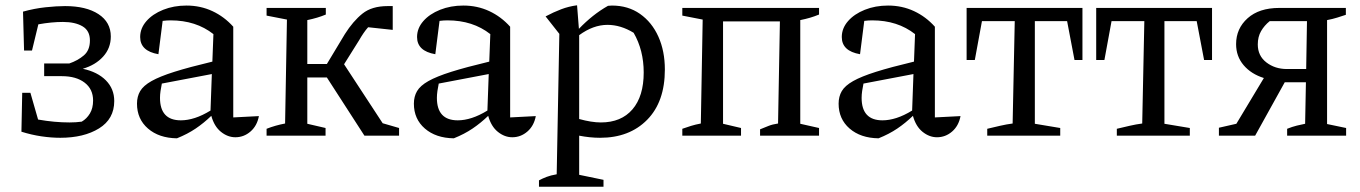

<svg xmlns="http://www.w3.org/2000/svg" viewBox="-20 -513 5141 726"><path d="M208 8Q174 8 136.5 2.5Q99 -3 61 -15L64 -162H95L124 -61Q186 -50 243 -50Q267 -50 289 -53Q308 -64 320 -84Q332 -104 332 -133Q332 -176 300 -200.5Q268 -225 214 -225H147V-273H242Q274 -284 297 -303.5Q320 -323 320 -360Q320 -397 292 -413.5Q264 -430 218 -430Q175 -430 125 -421L101 -322H71L67 -469Q110 -481 152 -485.5Q194 -490 226 -490Q306 -490 352.5 -459.5Q399 -429 399 -375Q399 -331 370 -299Q341 -267 293 -253Q349 -241 380.5 -209Q412 -177 412 -131Q412 -63 354.5 -27.5Q297 8 208 8Z M649 10Q581 9 539.5 -27Q498 -63 498 -121Q498 -148 510 -168.5Q522 -189 553 -206.5Q584 -224 639.5 -241.5Q695 -259 783 -280L787 -384Q721 -436 625 -436Q611 -436 595 -434L579 -308Q510 -320 510 -373Q510 -406 533.5 -433Q557 -460 597 -476Q637 -492 685 -492Q738 -492 783 -471Q828 -450 862 -412V-69L959 -74Q952 -37 927 -15.5Q902 6 870 6Q841 6 815.5 -14.5Q790 -35 779 -75Q751 -48 720 -27Q689 -6 649 10ZM585 -143Q585 -58 664 -58Q689 -58 717 -67Q745 -76 776 -95L781 -233L592 -197Q589 -183 587 -169Q585 -155 585 -143Z M988 0V-26Q1021 -39 1058 -46L1065 -439L988 -454V-483H1212V-458Q1181 -445 1142 -437V-271H1216L1284 -384Q1315 -433 1350.5 -461.5Q1386 -490 1446 -490Q1454 -490 1465 -490V-400L1372 -410Q1363 -400 1354.5 -387.5Q1346 -375 1338 -361L1281 -270L1427 -47L1489 -29V0H1358L1216 -220H1142V-45L1211 -29V0Z M1696 10Q1628 9 1586.5 -27Q1545 -63 1545 -121Q1545 -148 1557 -168.5Q1569 -189 1600 -206.5Q1631 -224 1686.5 -241.5Q1742 -259 1830 -280L1834 -384Q1768 -436 1672 -436Q1658 -436 1642 -434L1626 -308Q1557 -320 1557 -373Q1557 -406 1580.5 -433Q1604 -460 1644 -476Q1684 -492 1732 -492Q1785 -492 1830 -471Q1875 -450 1909 -412V-69L2006 -74Q1999 -37 1974 -15.5Q1949 6 1917 6Q1888 6 1862.5 -14.5Q1837 -35 1826 -75Q1798 -48 1767 -27Q1736 -6 1696 10ZM1632 -143Q1632 -58 1711 -58Q1736 -58 1764 -67Q1792 -76 1823 -95L1828 -233L1639 -197Q1636 -183 1634 -169Q1632 -155 1632 -143Z M2018 193V169Q2031 162 2046.5 156Q2062 150 2085 146L2095 -385L2043 -451Q2073 -467 2102 -478Q2131 -489 2162 -493L2169 -404Q2195 -431 2222 -452.5Q2249 -474 2279 -491Q2286 -492 2294 -492Q2355 -492 2400 -460.5Q2445 -429 2469.5 -374.5Q2494 -320 2494 -250Q2494 -128 2427 -60Q2360 8 2249 8Q2211 8 2170 0V148L2262 167V193ZM2277 -419Q2223 -419 2170 -380V-63Q2217 -50 2252 -50Q2329 -50 2371.5 -99.5Q2414 -149 2414 -239Q2414 -323 2376 -389Q2327 -419 2277 -419Z M2560 0V-26Q2577 -32 2593 -37Q2609 -42 2630 -46L2637 -439L2560 -454V-483H3077V-458Q3060 -451 3043 -446Q3026 -441 3006 -437V-45L3077 -29V0H2854V-24Q2869 -30 2885 -36.5Q2901 -43 2922 -46L2929 -432H2714V-45L2782 -29V0Z M3302 10Q3234 9 3192.5 -27Q3151 -63 3151 -121Q3151 -148 3163 -168.5Q3175 -189 3206 -206.5Q3237 -224 3292.5 -241.5Q3348 -259 3436 -280L3440 -384Q3374 -436 3278 -436Q3264 -436 3248 -434L3232 -308Q3163 -320 3163 -373Q3163 -406 3186.5 -433Q3210 -460 3250 -476Q3290 -492 3338 -492Q3391 -492 3436 -471Q3481 -450 3515 -412V-69L3612 -74Q3605 -37 3580 -15.5Q3555 6 3523 6Q3494 6 3468.5 -14.5Q3443 -35 3432 -75Q3404 -48 3373 -27Q3342 -6 3302 10ZM3238 -143Q3238 -58 3317 -58Q3342 -58 3370 -67Q3398 -76 3429 -95L3434 -233L3245 -197Q3242 -183 3240 -169Q3238 -155 3238 -143Z M4073 -483V-286H4043L4015 -433H3893V-45L3989 -29V0H3713V-26Q3738 -32 3762 -37.5Q3786 -43 3809 -46L3817 -433H3693L3666 -286H3635V-483Z M4563 -483V-286H4533L4505 -433H4383V-45L4479 -29V0H4203V-26Q4228 -32 4252 -37.5Q4276 -43 4299 -46L4307 -433H4183L4156 -286H4125V-483Z M4589 0V-30L4655 -45L4759 -218Q4711 -233 4682.5 -266.5Q4654 -300 4654 -346Q4654 -405 4697.5 -444Q4741 -483 4817 -483H5069V-457Q5054 -452 5036.5 -446.5Q5019 -441 4998 -437V-44L5070 -29V0H4847V-26Q4867 -34 4883.5 -38Q4900 -42 4915 -45L4918 -202H4838L4726 0ZM4846 -252H4919L4922 -433H4781Q4761 -417 4748.5 -395.5Q4736 -374 4736 -345Q4736 -302 4768.5 -277Q4801 -252 4846 -252Z"/></svg>

Font: Piazzolla
Style: Regular
Weight: 400
Designer: Juan Pablo del Peral
Foundry: Huerta Tipografica
Version: Version 1.330